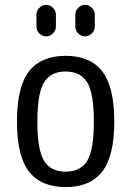

<svg xmlns="http://www.w3.org/2000/svg" viewBox="-20 -760 540 790"><path d="M338.9 -420.9Q311.5 -465.8 250 -465.8Q188.5 -465.8 161.1 -420.9Q133.8 -376 133.8 -259.8Q133.8 -143.6 161.1 -98.6Q188.5 -53.7 250 -53.7Q311.5 -53.7 338.9 -98.6Q366.2 -143.6 366.2 -259.8Q366.2 -376 338.9 -420.9ZM400.4 -53.7Q350.6 9.8 250 9.8Q149.4 9.8 99.6 -53.7Q49.8 -117.2 49.8 -260.3Q49.8 -403.3 99.6 -466.8Q149.4 -530.3 250 -530.3Q350.6 -530.3 400.4 -466.8Q450.2 -403.3 450.2 -260.3Q450.2 -117.2 400.4 -53.7ZM290 -700.2Q290 -715.8 302.2 -728Q314.5 -740.2 330.1 -740.2Q345.7 -740.2 357.9 -728Q370.1 -715.8 370.1 -700.2V-650.4Q370.1 -634.8 357.9 -622.6Q345.7 -610.4 330.1 -610.4Q314.5 -610.4 302.2 -622.1Q290 -633.8 290 -650.4ZM129.9 -700.2Q129.9 -715.8 142.1 -728Q154.3 -740.2 169.9 -740.2Q185.5 -740.2 197.8 -728Q210 -715.8 210 -700.2V-650.4Q210 -634.8 197.8 -622.6Q185.5 -610.4 169.9 -610.4Q154.3 -610.4 142.1 -622.1Q129.9 -633.8 129.9 -650.4Z"/></svg>

Font: Rounded Mgen+ 1mn regular
Style: Regular
Weight: 400
Designer: [Source Han Sans]
Ryoko NISHIZUKA  (kana & ideographs); Paul D. Hunt (Latin, Greek & Cyrillic); Wenlong ZHANG  (bopomofo
Version: Version 1.059.20150602